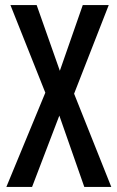

<svg xmlns="http://www.w3.org/2000/svg" viewBox="-20 -734 461 754"><path d="M417 0H311L213 -280L106 0H5L158 -370L21 -714H124L215 -456L305 -714H407L271 -366Z"/></svg>

Font: Noto Sans Gurmukhi ExtraCondensed Medium
Style: Regular
Weight: 500
Width: 2
Designer: Jelle Bosma - Monotype Design Team
Foundry: Monotype Imaging Inc.
Version: Version 2.004; ttfautohint (v1.8.4.7-5d5b)